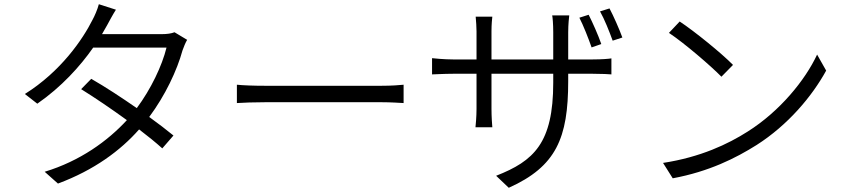

<svg xmlns="http://www.w3.org/2000/svg" viewBox="-20 -830 4020 911"><path d="M530 -784 449 -810C443 -786 428 -752 419 -736C373 -644 269 -491 98 -384L157 -338C271 -417 360 -515 422 -604H770C749 -518 696 -407 629 -317C557 -367 481 -417 413 -456L365 -407C431 -366 509 -313 582 -260C491 -161 360 -66 192 -15L255 41C427 -23 552 -116 640 -216C682 -184 720 -153 750 -126L803 -187C770 -214 731 -244 688 -275C764 -377 820 -496 846 -591C851 -605 860 -628 868 -641L808 -677C793 -671 773 -668 747 -668H464L488 -710C498 -728 514 -759 530 -784Z M1104 -428V-341C1134 -343 1184 -345 1239 -345C1306 -345 1718 -345 1790 -345C1835 -345 1875 -342 1895 -341V-428C1874 -426 1840 -423 1789 -423C1718 -423 1305 -423 1239 -423C1182 -423 1133 -425 1104 -428Z M2773 -760 2729 -746C2748 -709 2772 -648 2787 -605L2833 -621C2819 -662 2791 -725 2773 -760ZM2872 -790 2827 -776C2848 -739 2871 -681 2887 -637L2933 -652C2918 -693 2891 -754 2872 -790ZM2030 -554V-477C2040 -477 2087 -480 2129 -480H2241V-313C2241 -277 2237 -234 2236 -226H2316C2315 -234 2312 -278 2312 -313V-480H2605V-438C2605 -151 2513 -66 2334 4L2394 61C2619 -40 2676 -175 2676 -445V-480H2793C2836 -480 2872 -478 2881 -477V-553C2870 -551 2836 -548 2793 -548H2676V-677C2676 -716 2680 -748 2681 -757H2600C2602 -749 2605 -716 2605 -677V-548H2312V-682C2312 -715 2315 -743 2316 -751H2237C2239 -729 2241 -701 2241 -681V-548H2129C2088 -548 2038 -553 2030 -554Z M3205 -728 3154 -674C3229 -624 3353 -517 3403 -466L3458 -522C3404 -577 3276 -681 3205 -728ZM3126 -57 3172 16C3344 -16 3470 -79 3570 -142C3719 -237 3833 -373 3900 -495L3857 -571C3800 -449 3680 -302 3528 -206C3434 -146 3303 -84 3126 -57Z"/></svg>

Font: ChiuKong Gothic CL Normal
Style: Regular
Weight: 350
Designer: Ryoko NISHIZUKA 西塚涼子 (kana, bopomofo & ideographs); Paul D. Hunt (Latin, Greek & Cyrillic); Sandoll Communications 산돌커뮤니
Foundry: Adobe
Version: Version 1.300